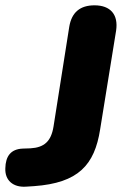

<svg xmlns="http://www.w3.org/2000/svg" viewBox="-62 -693 468 721"><path d="M35 8 66 6C232 -6 293 -73 314 -207L374 -578C383 -638 353 -673 293 -673C239 -673 207 -647 198 -592L139 -218C130 -162 104 -139 52 -136L23 -135C-21 -133 -41 -107 -42 -61C-44 -16 -13 11 35 8Z"/></svg>

Font: SN Pro Heavy
Style: Italic
Weight: 800
Italic angle: -9°
Designer: Tobias Whetton
Foundry: Supernotes
Version: Version 1.001;Glyphs 3.2 (3249)